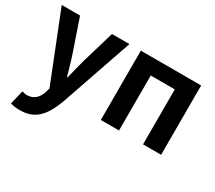

<svg xmlns="http://www.w3.org/2000/svg" viewBox="-142 -840 1502 1343"><g transform="rotate(30 609.5 -168.0)"><path d="M128 224C253 224 313 149 362 17L561 -560H420L343 -300C329 -248 315 -194 303 -142H298C282 -196 268 -250 251 -300L162 -560H14L232 -11L222 23C206 72 174 108 117 108C104 108 88 104 78 101L51 214C73 220 95 224 128 224Z M653 0H800V-444H994V0H1140V-560H653Z"/></g></svg>

Font: Noto Sans Mono CJK SC
Style: Bold
Weight: 700
Designer: Ryoko NISHIZUKA 西塚涼子 (kana, bopomofo & ideographs); Paul D. Hunt (Latin, Greek & Cyrillic); Sandoll Communications 산돌커뮤니
Foundry: Adobe
Version: Version 2.004;hotconv 1.0.118;makeotfexe 2.5.65603